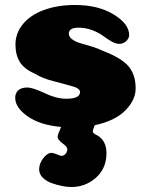

<svg xmlns="http://www.w3.org/2000/svg" viewBox="-20 -504 602 770"><path d="M365 36Q407 57 407 110Q407 171 365 208.5Q323 246 266 246Q250 246 229.5 242Q209 238 187.5 230.5Q166 223 151.5 208.5Q137 194 137 175Q137 152 153.5 130.5Q170 109 187 109Q194 109 208 115Q222 121 227 121Q236 121 243 113Q250 105 250 94Q250 85 230.5 70.5Q211 56 211 45Q211 37 225 5Q142 -2 91.5 -37Q41 -72 41 -112Q41 -131 53.5 -142Q66 -153 89 -153Q112 -153 159 -130.5Q206 -108 246 -108Q301 -108 301 -135Q301 -149 272 -157.5Q243 -166 196 -178Q149 -190 121 -208Q77 -227 59.5 -255.5Q42 -284 42 -325Q42 -371 72 -407.5Q102 -444 156.5 -464Q211 -484 281 -484Q374 -484 436 -446Q498 -408 498 -363Q498 -357 495 -351Q492 -345 487 -340Q482 -335 474.5 -331.5Q467 -328 459 -328Q444 -328 426 -338.5Q408 -349 392 -361Q376 -373 350 -383Q324 -393 295 -393Q256 -393 256 -369Q256 -356 270 -346Q284 -336 302 -331Q320 -326 347.5 -317.5Q375 -309 393 -300Q468 -271 496 -237.5Q524 -204 524 -149Q524 -103 482.5 -61Q441 -19 360 -2Q352 17 352 23Q352 30 365 36Z"/></svg>

Font: Coiny 2.0
Style: Regular
Weight: 400
Version: Version 1.001 July 11, 2018